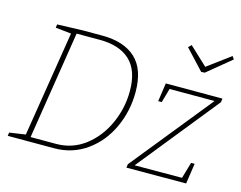

<svg xmlns="http://www.w3.org/2000/svg" viewBox="-105 -935 1375 1097"><g transform="rotate(15 583.0 -386.5)"><path d="M394 -693Q522 -693 591.5 -629Q661 -565 661 -429Q661 -318 615.5 -219Q570 -120 486 -60Q402 0 294 0H20L23 -20L118 -34L218 -658L125 -668L128 -688L280 -693ZM298 -27Q395 -27 470 -84.5Q545 -142 586.5 -234.5Q628 -327 628 -427Q628 -549 565.5 -607.5Q503 -666 387 -666H249L148 -27ZM1150 -523 1147 -501 764 -25 1044 -26 1072 -122H1093L1075 -1L722 0L725 -21L1110 -498H844L820 -414H799L815 -523ZM1008 -673 1143 -773 1155 -756 1014 -640 993 -639 884 -756 901 -773Z"/></g></svg>

Font: Bitter Pro ExtraLight
Style: Italic
Weight: 275
Italic angle: -9°
Designer: Sol Matas, and Bitter project Authors
Foundry: Sol Matas
Version: Version 1.010